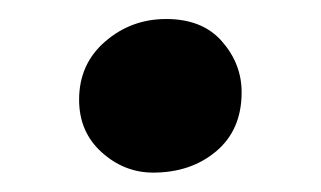

<svg xmlns="http://www.w3.org/2000/svg" viewBox="-20 -171 334 200"><path d="M139.5 8.8Q109.4 8.8 85.9 -12.4Q62.4 -33.6 62.4 -67.1Q62.4 -104.3 89.5 -127.7Q116.6 -151.2 153.1 -151.2Q191 -151.2 211.3 -127.8Q231.7 -104.5 231.7 -74.9Q231.7 -35.8 205.3 -13.5Q178.9 8.8 139.5 8.8Z"/></svg>

Font: Merriweather 7pt Light
Style: Regular
Weight: 300
Designer: Eben Sorkin
Foundry: Eben Sorkin
Version: Version 2.200;gftools[0.9.31]